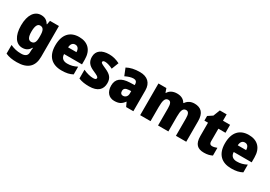

<svg xmlns="http://www.w3.org/2000/svg" viewBox="23 -1663 4082 2902"><g transform="rotate(30 2064.0 -212.0)"><path d="M226 -563C113 -563 38 -459 38 -275C38 -93 111 10 222 10C291 10 331 -22 359 -70H365C361 -46 359 -18 359 1V10C359 68 321 95 250 95C177 95 126 82 62 53V204C119 230 179 240 259 240C451 240 539 150 539 -17V-553H383L370 -485H364C334 -535 294 -563 226 -563ZM291 -418C350 -418 368 -372 368 -281V-256C368 -174 348 -135 293 -135C245 -135 221 -177 221 -272C221 -369 245 -418 291 -418Z M889 -563C734 -563 637 -467 637 -273C637 -81 741 10 906 10C990 10 1046 -3 1098 -31V-166C1040 -136 991 -123 929 -123C856 -123 820 -161 818 -225H1131V-310C1131 -476 1039 -563 889 -563ZM895 -434C940 -434 965 -400 966 -343H820C824 -408 854 -434 895 -434Z M1606 -170C1606 -263 1560 -306 1474 -345C1390 -383 1375 -390 1375 -410C1375 -426 1390 -434 1417 -434C1452 -434 1506 -417 1552 -393L1600 -516C1537 -547 1480 -563 1413 -563C1284 -563 1203 -506 1203 -400C1203 -314 1244 -266 1327 -229C1414 -191 1432 -180 1432 -158C1432 -138 1415 -129 1377 -129C1332 -129 1263 -145 1204 -174V-21C1263 3 1318 10 1388 10C1538 10 1606 -60 1606 -170Z M1950 -563C1859 -563 1784 -546 1724 -513L1774 -389C1826 -415 1875 -430 1915 -430C1954 -430 1977 -410 1977 -362V-352L1892 -349C1749 -343 1672 -287 1672 -169C1672 -59 1731 10 1826 10C1910 10 1951 -15 1994 -73H1997L2031 0H2157V-363C2157 -494 2079 -563 1950 -563ZM1939 -245 1977 -247V-202C1977 -155 1944 -123 1903 -123C1873 -123 1854 -141 1854 -179C1854 -220 1878 -242 1939 -245Z M2902 -563C2837 -563 2786 -535 2755 -487H2747C2720 -533 2674 -563 2599 -563C2524 -563 2471 -532 2445 -485H2438L2414 -553H2276V0H2457V-244C2457 -358 2473 -415 2531 -415C2570 -415 2588 -381 2588 -303V0H2768V-260C2768 -362 2785 -415 2841 -415C2880 -415 2900 -384 2900 -303V0H3080V-360C3080 -500 3018 -563 2902 -563Z M3450 -137C3419 -137 3402 -155 3402 -191V-414H3526V-553H3402V-664H3283L3238 -548L3158 -495V-414H3221V-182C3221 -39 3283 10 3392 10C3454 10 3494 -2 3534 -21V-156C3504 -145 3478 -137 3450 -137Z M3850 -563C3695 -563 3598 -467 3598 -273C3598 -81 3702 10 3867 10C3951 10 4007 -3 4059 -31V-166C4001 -136 3952 -123 3890 -123C3817 -123 3781 -161 3779 -225H4092V-310C4092 -476 4000 -563 3850 -563ZM3856 -434C3901 -434 3926 -400 3927 -343H3781C3785 -408 3815 -434 3856 -434Z"/></g></svg>

Font: Noto Sans Kannada SemiCondensed Black
Style: Regular
Weight: 900
Width: 4
Designer: Jelle Bosma - Monotype Design Team
Foundry: Monotype Imaging Inc.
Version: Version 2.005